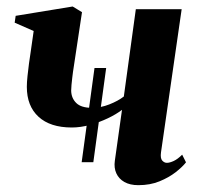

<svg xmlns="http://www.w3.org/2000/svg" viewBox="-20 -544 596 576"><path d="M225 -57.5 263.5 -340H298.5L260 -57.5ZM226 -507.5 199 -328.5Q198 -322 196.8 -311Q195.5 -300 194.5 -289.5Q193.5 -279 193.5 -272Q194 -249.5 208.8 -235Q223.5 -220.5 256 -220.5Q282 -220.5 308 -230.8Q334 -241 351.5 -254.5L387.5 -516.5H525L463 -87Q460.5 -69 466.8 -62.2Q473 -55.5 480.5 -55.5Q489 -55.5 501 -61Q513 -66.5 526.5 -80L538 -57Q527 -43 506.8 -27.2Q486.5 -11.5 458.5 0Q430.5 11.5 395 11.5Q370 11.5 353.2 2Q336.5 -7.5 329 -24Q321.5 -40.5 324.5 -61.5L346 -214.5Q328.5 -201 303.2 -189Q278 -177 249.8 -169.2Q221.5 -161.5 195.5 -161.5Q130.5 -161.5 95.5 -193.8Q60.5 -226 60.5 -283.5Q60.5 -297 62.5 -315.8Q64.5 -334.5 67 -353.8Q69.5 -373 72 -388L81 -451L24 -476L27 -496.5L198 -524.5Z"/></svg>

Font: Merriweather 120pt
Style: Bold Italic
Weight: 700
Italic angle: -7.8°
Version: Version 2.101